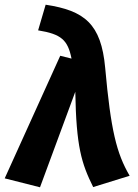

<svg xmlns="http://www.w3.org/2000/svg" viewBox="-47 -779 588 816"><path d="M147 -759 115 -650C214 -634 241 -609 257 -530L209 -542L-27 -21L123 17L273 -389C277 -156 299 -85 349 16L504 -32C448 -128 424 -225 400 -491C383 -678 312 -734 147 -759Z"/></svg>

Font: Fira Sans
Style: Bold Italic
Weight: 700
Italic angle: -8°
Designer: bBox Type GmbH & Carrois Corporate GbR & Edenspiekermann AG
Foundry: bBox Type GmbH & Carrois Corporate GbR & Edenspiekermann AG
Version: Version 4.301;PS 004.301;hotconv 1.0.88;makeotf.lib2.5.64775